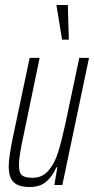

<svg xmlns="http://www.w3.org/2000/svg" viewBox="-20 -742 377 770"><path d="M15 -74Q15 -111 31 -188L99 -510H139L74 -197Q56 -116 56 -80Q56 -49 68 -39Q80 -29 111 -29Q150 -29 174.5 -58Q199 -87 212.5 -129.5Q226 -172 242 -245L298 -510H337L230 0H198L210 -71H206Q191 -36 166 -14Q141 8 99 8Q55 8 35 -11Q15 -30 15 -74ZM229 -583 207 -717V-722H252L256 -588V-583Z"/></svg>

Font: Saira Ultra Condensed ExLight
Style: Italic
Weight: 200
Width: 1
Italic angle: -12°
Designer: Hector Gatti with collaboration of the Omnibus-Type team
Foundry: Omnibus-Type
Version: Version 1.001; ttfautohint (v1.8)